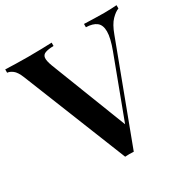

<svg xmlns="http://www.w3.org/2000/svg" viewBox="-170 -856 994 1007"><g transform="rotate(-30 327.0 -352.5)"><path d="M664 -708V-688Q644 -681 620 -656.5Q596 -632 577 -580L358 3Q352 3 345.5 2.5Q339 2 332 2Q325 2 318.5 2.5Q312 3 306 3L55 -624Q40 -661 22.5 -674Q5 -687 -10 -688V-708Q16 -707 53.5 -706Q91 -705 127 -705Q171 -705 209.5 -706Q248 -707 271 -708V-688Q238 -687 220.5 -680.5Q203 -674 201 -656.5Q199 -639 212 -604L396 -131L377 -108L527 -508Q552 -575 552 -614Q552 -653 530 -670Q508 -687 467 -688V-708Q500 -707 529.5 -706Q559 -705 588 -705Q612 -705 630.5 -706Q649 -707 664 -708Z"/></g></svg>

Font: Playfair Display SemiBold
Style: Regular
Weight: 600
Designer: Claus Eggers Sørensen
Foundry: Claus Eggers Sørensen
Version: Version 1.203